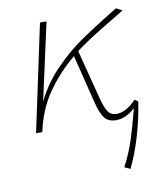

<svg xmlns="http://www.w3.org/2000/svg" viewBox="-72 -470 612 723"><g transform="rotate(-10 234.0 -108.5)"><path d="M429 -60 442 -51Q420 88 369 194L347 184Q372 137 388.5 86Q405 35 421 -29Q402 -12 384.5 -4Q367 4 347 4Q319 4 304 -15Q289 -34 278 -80L233 -261Q170 -209 126.5 -145.5Q83 -82 66 0H42L129 -408H154L89 -113Q121 -178 171 -229.5Q221 -281 271.5 -316Q322 -351 392 -394L420 -411L443 -399L392 -368Q299 -313 252 -277L301 -87Q311 -49 322 -34Q333 -19 354 -19Q390 -19 429 -60Z"/></g></svg>

Font: Ysabeau Extralight
Style: Italic
Weight: 200
Italic angle: -12°
Designer: Christian Thalmann (Catharsis Fonts)
Version: Version 0.003